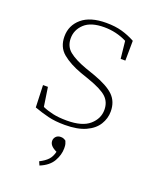

<svg xmlns="http://www.w3.org/2000/svg" viewBox="-135 -574 719 882"><g transform="rotate(20 224.0 -132.5)"><path d="M211 13Q164 13 129.5 4.5Q95 -4 59 -17L55 -125H79L93 -32Q115 -22 144 -15.5Q173 -9 213 -9Q288 -9 323.5 -40Q359 -71 359 -114Q359 -152 334 -175.5Q309 -199 243 -222L200 -237Q142 -258 106.5 -287.5Q71 -317 71 -369Q71 -423 112 -458Q153 -493 231 -493Q275 -493 308.5 -483.5Q342 -474 373 -457L372 -360H349L340 -445Q288 -471 229 -471Q164 -471 132.5 -441.5Q101 -412 101 -371Q101 -331 129.5 -308Q158 -285 213 -265L259 -249Q329 -224 359 -194.5Q389 -165 389 -117Q389 -83 370.5 -53Q352 -23 312.5 -5Q273 13 211 13ZM246 115Q246 147 228 178.5Q210 210 166 228L158 210Q184 197 198 182Q212 167 218 142Q199 133 190.5 123Q182 113 182 101Q182 89 190.5 80Q199 71 214 71Q222 71 228 73.5Q234 76 239 80Q242 87 244 94Q246 101 246 115Z"/></g></svg>

Font: Source Serif 4 SmText ExtraLight
Style: Regular
Weight: 200
Designer: Frank Grießhammer
Foundry: Adobe
Version: Version 4.005;hotconv 1.1.0;makeotfexe 2.6.0